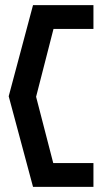

<svg xmlns="http://www.w3.org/2000/svg" viewBox="-20 -660 404 750"><path d="M14 -284 109 70H345V-23H188L121 -282L189 -547H345V-640H109Z"/></svg>

Font: Charger Sport
Style: BdNrw
Weight: 700
Designer: Jasper
Foundry: Cannot Into Space Fonts
Version: Version 1.1